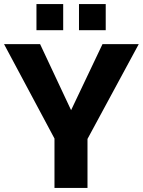

<svg xmlns="http://www.w3.org/2000/svg" viewBox="-20 -928 705 948"><path d="M292 -908H160V-779H292ZM502 -908H370V-779H502ZM249 -244V0H412V-242L665 -710H486L331 -384L178 -710H0Z"/></svg>

Font: RT Raleway ExtraBold
Style: Regular
Weight: 400
Designer: Matt McInerney, Pablo Impallari, Rodrigo Fuenzalida — Edited by Milan Moffatt in April 2016
Foundry: Matt McInerney, Pablo Impallari, Rodrigo Fuenzalida — Edited by Milan Moffatt in April 2016
Version: Version 3.001